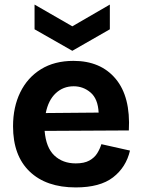

<svg xmlns="http://www.w3.org/2000/svg" viewBox="-20 -805 622 839"><path d="M311 14Q182 14 109.5 -55.5Q37 -125 37 -253Q37 -337 68.5 -401.5Q100 -466 159 -502.5Q218 -539 301 -539Q420 -539 485.5 -460.5Q551 -382 543 -235L175 -233Q181 -160 217.5 -125.5Q254 -91 311 -91Q348 -91 370.5 -103.5Q393 -116 405 -135.5Q417 -155 423 -175L548 -147Q531 -74 474 -30Q417 14 311 14ZM302 -428Q256 -428 223.5 -397.5Q191 -367 180 -311L411 -313Q408 -373 376 -400.5Q344 -428 302 -428ZM131 -785 296 -690 460 -785V-677L296 -583L131 -677Z"/></svg>

Font: Bricolage Grotesque 10pt Bricolage Grotesque 10pt Regular
Style: Bold
Weight: 700
Designer: Mathieu Triay
Foundry: Atelier Triay
Version: Version 1.000; ttfautohint (v1.8.4.7-5d5b);gftools[0.9.32]